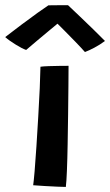

<svg xmlns="http://www.w3.org/2000/svg" viewBox="-78 -716 424 738"><path d="M175 2.5Q165 2.5 142 1.5Q119 0.5 93.5 -1Q68 -2.5 49.5 -4Q51.5 -17 55 -57.2Q58.5 -97.5 62 -153Q65.5 -208.5 69 -267.2Q72.5 -326 74.8 -377.2Q77 -428.5 77.5 -459.5Q87 -461 109.2 -461.8Q131.5 -462.5 153.8 -462.8Q176 -463 185.5 -463Q185.5 -435 185 -385.5Q184.5 -336 183.8 -277Q183 -218 182 -161Q181 -104 179.2 -60Q177.5 -16 175 2.5ZM183.5 -696Q203 -677.5 228.8 -653Q254.5 -628.5 280.2 -603.5Q306 -578.5 325.5 -558.5Q306 -544 285.2 -533Q264.5 -522 248.5 -516Q233.5 -533 212.2 -555Q191 -577 171.8 -596.2Q152.5 -615.5 143 -625Q131.5 -615.5 109.5 -597.2Q87.5 -579 63.5 -558.8Q39.5 -538.5 22.5 -524Q7.5 -529 -18 -544.8Q-43.5 -560.5 -58 -573.5Q-29 -596 5 -621.5Q39 -647 67.2 -667.2Q95.5 -687.5 108 -695.5Q115 -695.5 129.5 -695.8Q144 -696 159.2 -696Q174.5 -696 183.5 -696Z"/></svg>

Font: Grandstander Medium
Style: Regular
Weight: 500
Designer: Tyler Finck
Foundry: Etcetera Type Co
Version: Version 1.200; ttfautohint (v1.8.3)